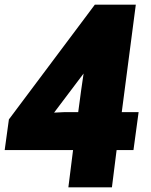

<svg xmlns="http://www.w3.org/2000/svg" viewBox="-24 -800 644 820"><path d="M454 0H268L288 -159H-4L14 -290L381 -780H556L496 -321H568L546 -159H474ZM207 -319 249 -321H310Q314 -350 316.5 -369Q319 -388 322.5 -414Q326 -440 333 -486Z"/></svg>

Font: Tanohe Sans ExtraBold
Style: Italic
Weight: 800
Designer: Village Type and Design LLC & Cristiano Sobral
Foundry: Cooper Hewitt Smithsonian Design Museum
Version: Version 1.00;September 29, 2021;FontCreator 13.0.0.2655 64-b